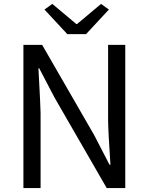

<svg xmlns="http://www.w3.org/2000/svg" viewBox="-20 -964 762 984"><path d="M100 0V-734H196L463 -271L541 -120H546Q534 -298 534 -352V-734H622V0H527L260 -463L181 -614H177Q188 -411 188 -385V0ZM325 -789 208 -915 248 -944 371 -841H375L498 -944L538 -915L421 -789Z"/></svg>

Font: Noto Sans SC
Style: Regular
Weight: 400
Designer: Ryoko NISHIZUKA  (kana, bopomofo & ideographs); Paul D. Hunt (Latin, Greek & Cyrillic); Sandoll Communications , Soo-you
Foundry: Adobe
Version: Version 2.002;hotconv 1.0.116;makeotfexe 2.5.65601